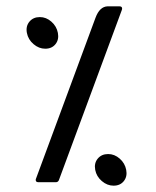

<svg xmlns="http://www.w3.org/2000/svg" viewBox="-20 -576 492 607"><path d="M157 0H101Q92 0 93 -9L282 -520Q295 -555 320 -556H357Q364 -556 365.5 -552Q367 -548 365 -544L166 -6Q163 0 157 0ZM106 -522Q126 -522 142.5 -507.5Q159 -493 163 -472Q167 -451 155.5 -436.5Q144 -422 123 -422Q103 -422 86 -436.5Q69 -451 65 -472Q61 -493 73 -507.5Q85 -522 106 -522ZM322 -89Q342 -89 358.5 -74.5Q375 -60 379 -39Q383 -18 371.5 -3.5Q360 11 339 11Q319 11 302 -3.5Q285 -18 281 -39Q277 -60 289 -74.5Q301 -89 322 -89Z"/></svg>

Font: Zain
Style: Italic
Weight: 400
Italic angle: -10°
Designer: Zain,Boutros
Foundry: Mobile Telecommunications Company (Zain), 2024
Version: Version 1.51; ttfautohint (v1.8.4)